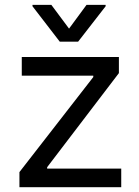

<svg xmlns="http://www.w3.org/2000/svg" viewBox="-20 -785 581 805"><path d="M61.5 0V-63.5L371.1 -461.9V-467.8H71.3V-545.9H478.5V-478.5L177.7 -84V-78.1H488.3V0ZM195.3 -764.6 269.5 -665 342.8 -764.6H422.9V-758.8L307.6 -610.4H230.5L116.2 -758.8V-764.6Z"/></svg>

Font: GitLab Sans
Style: Regular
Weight: 400
Designer: Rasmus Andersson
Foundry: Modifications by GitLab B.V., manufactured by rsms
Version: Version 4.000;git-c8fb6b7